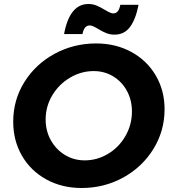

<svg xmlns="http://www.w3.org/2000/svg" viewBox="-20 -928 853 959"><path d="M802 -382Q802 -274 746 -183.5Q690 -93 595 -41Q500 11 388 11Q289 11 211 -32Q133 -75 89.5 -150.5Q46 -226 46 -320Q46 -429 102 -518.5Q158 -608 253 -659.5Q348 -711 460 -711Q558 -711 636 -668.5Q714 -626 758 -551Q802 -476 802 -382ZM208 -331Q208 -274 234 -227.5Q260 -181 304.5 -154Q349 -127 403 -127Q465 -127 519.5 -159.5Q574 -192 606.5 -248.5Q639 -305 639 -371Q639 -428 614 -474Q589 -520 545.5 -546.5Q502 -573 448 -573Q386 -573 330.5 -540.5Q275 -508 241.5 -452.5Q208 -397 208 -331ZM552 -755Q530 -755 511 -762.5Q492 -770 469 -784Q458 -791 447 -796Q436 -801 428 -801Q400 -801 392 -758H300Q328 -908 421 -908Q444 -908 463 -900Q482 -892 505 -878Q533 -861 545 -861Q560 -861 568.5 -872Q577 -883 581 -904H672Q658 -832 629.5 -793.5Q601 -755 552 -755Z"/></svg>

Font: Gontserrat SemiBold
Style: Italic
Weight: 600
Italic angle: -11.3°
Designer: Julieta Ulanovsky
Foundry: Julieta Ulanovsky
Version: Version 6.001